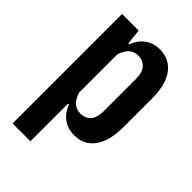

<svg xmlns="http://www.w3.org/2000/svg" viewBox="-214 -621 868 868"><g transform="rotate(45 219.5 -187.0)"><path d="M41 167V-533H147L155 -459H161Q174 -496 204 -518.5Q234 -541 275 -541Q309 -541 333.5 -527.5Q358 -514 374.5 -490.5Q391 -467 399 -434Q407 -401 407 -362V-171Q407 -118 392.5 -78Q378 -38 349 -15Q320 8 275 8Q234 8 204 -14Q174 -36 161 -74H155V167ZM226 -81Q246 -81 261.5 -90Q277 -99 285 -117.5Q293 -136 293 -162V-371Q293 -398 285 -415.5Q277 -433 261.5 -442.5Q246 -452 226 -452Q200 -452 182.5 -436Q165 -420 155 -389V-144Q165 -112 182.5 -96.5Q200 -81 226 -81Z"/></g></svg>

Font: Hubot Sans Condensed SemiBold
Style: Regular
Weight: 600
Width: 3
Designer: Deni Anggara
Foundry: GitHub, Inc., Subsidiary of Microsoft Corporation
Version: Version 2.000